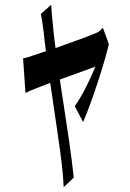

<svg xmlns="http://www.w3.org/2000/svg" viewBox="-20 -668 540 799"><path d="M193 -648 150 -610C155 -586 159 -559 162 -533C164 -512 167 -486 171 -455C144 -446 124 -439 117 -437C102 -431 90 -428 76 -425L86 -281C99 -289 141 -305 189 -323C208 -190 231 -44 237 15C241 45 244 82 245 111L287 71C284 50 279 -2 276 -19C270 -73 248 -208 229 -337C297 -362 366 -386 377 -391C360 -348 322 -268 291 -226L326 -160C360 -239 412 -395 433 -484L408 -553C403 -546 395 -539 389 -535C371 -525 282 -493 211 -468C206 -506 202 -539 200 -566C197 -592 194 -621 193 -648Z"/></svg>

Font: 寒蝉无机体 CompactMedium
Style: Regular
Weight: 500
Width: 3
Designer: ChillTanhei {Warren2060}; 
Source Han Sans {Ryoko NISHIZUKA 西塚涼子 (kana, bopomofo & ideographs); Paul D. Hunt (Latin, Gre
Foundry: ChillType&Adobe
Version: Version 1.000;Glyphs 3.1.1 (3135)